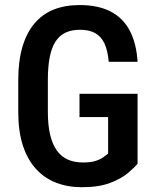

<svg xmlns="http://www.w3.org/2000/svg" viewBox="-20 -741 628 770"><path d="M531.7 -364.7V-84.5Q518.6 -68.4 491.9 -46.1Q465.3 -23.9 420.7 -7.1Q376 9.8 308.1 9.8Q251 9.8 203.9 -8.8Q156.7 -27.3 123 -64.9Q89.4 -102.5 71.3 -158.9Q53.2 -215.3 53.2 -292.5V-418.9Q53.2 -495.1 69.6 -551.8Q85.9 -608.4 117.7 -646.2Q149.4 -684.1 194.8 -702.4Q240.2 -720.7 299.3 -720.7Q374 -720.7 424.1 -694.6Q474.1 -668.5 500.7 -617.4Q527.3 -566.4 531.7 -493.2H416Q412.1 -538.1 399.2 -566.2Q386.2 -594.2 362.3 -607.9Q338.4 -621.6 300.8 -621.6Q266.6 -621.6 242.2 -609.9Q217.8 -598.1 202.1 -573.5Q186.5 -548.8 179.2 -510.7Q171.9 -472.7 171.9 -419.9V-292.5Q171.9 -238.8 181.2 -200.2Q190.4 -161.6 208.3 -137Q226.1 -112.3 252.4 -100.8Q278.8 -89.4 312.5 -89.4Q345.7 -89.4 365.2 -96.2Q384.8 -103 395.8 -111.6Q406.7 -120.1 413.6 -125V-271.5H298.8V-364.7Z"/></svg>

Font: Roboto Condensed Medium
Style: Regular
Weight: 500
Designer: Christian Robertson
Foundry: Google
Version: Version 3.0